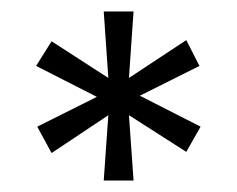

<svg xmlns="http://www.w3.org/2000/svg" viewBox="-20 -708 414 335"><path d="M161 -393 169 -507 70 -441 45 -487 149 -539 43 -593 70 -636 169 -572 161 -688H213L205 -572L305 -638L328 -593L224 -541L330 -487L305 -443L205 -507L213 -393Z"/></svg>

Font: Saira UltraCondensed Medium
Style: Regular
Weight: 500
Width: 1
Designer: Hector Gatti with collaboration of the Omnibus-Type team
Foundry: Omnibus-Type
Version: Version 1.101